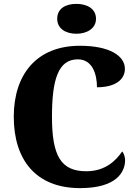

<svg xmlns="http://www.w3.org/2000/svg" viewBox="-20 -960 705 990"><path d="M374 -786C428 -786 475 -813 475 -863C475 -916 428 -940 374 -940C318 -940 275 -916 275 -863C275 -813 318 -786 374 -786ZM393 10C582 10 625 -74 625 -134C625 -149 619 -170 610 -179C579 -134 525 -77 425 -77C294 -77 248 -156 248 -358C248 -547 279 -654 381 -654C457 -654 480 -577 480 -510C578 -510 624 -552 624 -605C624 -671 547 -724 392 -724C167 -724 51 -574 51 -358C51 -137 164 10 393 10Z"/></svg>

Font: Noto Serif Bengali SemiCondensed Black
Style: Regular
Weight: 900
Width: 4
Designer: Juan Bruce, Universal Thirst, Indian Type Foundry and the Monotype Design Team.
Foundry: Monotype Imaging Inc.
Version: Version 2.003